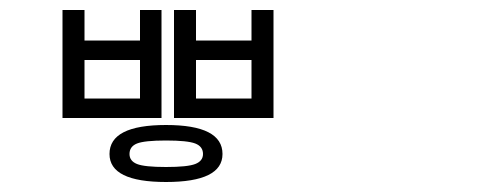

<svg xmlns="http://www.w3.org/2000/svg" viewBox="-20 -763 960 384"><path d="M328 -743H372V-682H483V-743H527V-527H328ZM372 -643V-566H483V-643ZM105 -743H149V-682H260V-743H303V-527H105ZM149 -643V-566H260V-643ZM425 -455Q425 -399 312 -399Q199 -399 199 -455Q199 -513 312 -513Q425 -513 425 -455ZM239 -455Q239 -441 254 -435Q269 -429 312 -429Q355 -429 370.5 -435Q386 -441 386 -455Q386 -470 370.5 -476Q355 -482 312 -482Q269 -482 254 -476Q239 -470 239 -455Z"/></svg>

Font: Noto Sans Korean Light
Style: Regular
Weight: 300
Designer: Ryoko NISHIZUKA  (kana & ideographs); Paul D. Hunt (Latin, Greek & Cyrillic); Wenlong ZHANG  (bopomofo); Sandoll Communi
Foundry: Adobe Systems Incorporated
Version: Version 1.000;PS 1;hotconv 1.0.78;makeotf.lib2.5.61930